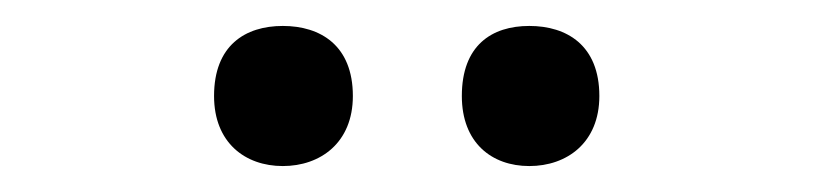

<svg xmlns="http://www.w3.org/2000/svg" viewBox="-20 -756 628 148"><path d="M145 -682C145 -646 169 -628 198 -628C227 -628 252 -646 252 -682C252 -721 227 -736 198 -736C169 -736 145 -721 145 -682ZM336 -682C336 -646 359 -628 388 -628C417 -628 442 -646 442 -682C442 -721 417 -736 388 -736C359 -736 336 -721 336 -682Z"/></svg>

Font: Noto Sans Medefaidrin Medium
Style: Regular
Weight: 500
Designer: Dalton Maag Ltd
Foundry: Dalton Maag Ltd
Version: Version 1.002